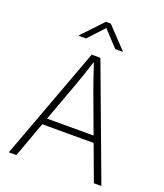

<svg xmlns="http://www.w3.org/2000/svg" viewBox="-167 -1053 991 1163"><g transform="rotate(20 328.0 -472.0)"><path d="M29.8 0H78.6L162.1 -229H493.2L578.1 0H626.5L355.5 -727.5H299.3ZM233.4 -808.1 327.6 -909.2 421.9 -808.1H469.2V-811.5L343.8 -943.8H312L187 -811.5V-808.1ZM177.7 -271 268.6 -519.5C286.1 -566.9 305.2 -621.6 327.1 -689.9C349.1 -622.1 368.2 -567.9 385.7 -519.5L477.5 -271Z"/></g></svg>

Font: Raveo ExtraLight
Style: Regular
Weight: 200
Designer: Jakub Foglar, Rasmus Andersson (Inter)
Foundry: Jakubfoglar.com
Version: Version 1.100;Glyphs 3.2.3 (3260)